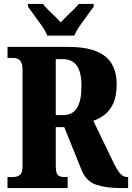

<svg xmlns="http://www.w3.org/2000/svg" viewBox="-20 -951 668 971"><path d="M18 0V-56H50Q65 -56 79.5 -65.5Q94 -75 94 -114V-599Q94 -625 86.5 -637.5Q79 -650 68.5 -654Q58 -658 50 -658H18V-714H319Q413 -714 467.5 -691.5Q522 -669 546 -626.5Q570 -584 570 -525Q570 -468 554 -431Q538 -394 511 -372.5Q484 -351 452 -340L548 -141Q569 -96 585.5 -76Q602 -56 622 -56H628V0H589Q516 0 466 -17Q416 -34 393 -90L305 -308H262V-114Q262 -75 273 -65.5Q284 -56 302 -56H322V0ZM299 -369Q348 -369 370 -406Q392 -443 392 -515Q392 -587 368 -619.5Q344 -652 297 -652H262V-369ZM219 -771Q210 -794 191.5 -820.5Q173 -847 153.5 -873Q134 -899 121 -918V-931H197Q206 -919 222.5 -902.5Q239 -886 257 -869Q275 -852 287 -838Q300 -852 317.5 -869Q335 -886 352 -902.5Q369 -919 378 -931H454V-918Q441 -899 421.5 -873Q402 -847 383.5 -820.5Q365 -794 356 -771Z"/></svg>

Font: Noto Serif Armenian ExtraCondensed Black
Style: Regular
Weight: 900
Width: 2
Designer: Monotype Design Team
Foundry: Monotype Imaging Inc.
Version: Version 2.008; ttfautohint (v1.8.4.7-5d5b)